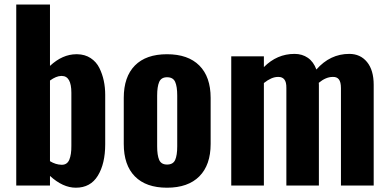

<svg xmlns="http://www.w3.org/2000/svg" viewBox="-20 -830 1740 859"><path d="M255.9 -92.8Q256.3 -92.8 256.8 -92.8Q280.3 -92.8 290 -115.2Q299.8 -138.7 299.3 -178.2V-415Q299.3 -490.2 256.3 -490.2Q254.9 -490.2 253.4 -490.2Q231.4 -489.7 203.6 -469.7V-108.9Q229 -93.3 255.9 -92.8ZM319.3 9.8Q261.2 9.8 203.6 -43V0H52.7V-809.6H203.6V-535.2Q259.8 -587.4 321.8 -587.4Q323.2 -587.4 325.2 -587.4Q359.9 -586.9 385.5 -570.1Q411.1 -553.2 424.6 -525.9Q438 -498.5 444.3 -468.8Q450.7 -439 450.7 -405.8V-184.6Q450.7 -97.7 417.7 -43.9Q384.8 9.8 319.3 9.8Z M727.1 9.8Q633.3 9.8 583.5 -40.8Q533.7 -91.3 533.7 -186V-392.1Q533.7 -486.3 583.5 -536.9Q633.3 -587.4 727.1 -587.4Q821.3 -587.4 871.8 -536.9Q922.4 -486.3 922.4 -392.1V-186Q922.4 -91.8 871.8 -41Q821.3 9.8 727.1 9.8ZM727.5 -93.8Q754.4 -93.8 763.7 -114.5Q772.9 -135.3 772.9 -175.3V-402.3Q772.9 -442.9 763.7 -463.6Q754.4 -484.4 727.5 -484.4Q701.2 -484.4 692.1 -463.1Q683.1 -441.9 683.1 -402.3V-175.3Q683.1 -135.7 692.1 -114.7Q701.2 -93.8 727.5 -93.8Z M1014.6 0V-578.1H1160.6V-529.8Q1219.2 -588.9 1297.9 -588.9Q1332 -588.9 1357.4 -571.3Q1382.8 -553.7 1395.5 -519Q1457 -588.9 1542.5 -588.9Q1592.3 -588.9 1622.1 -552.5Q1651.9 -516.1 1651.9 -450.2V0H1505.4V-436Q1505.4 -462.9 1496.1 -474.9Q1486.8 -486.8 1468.3 -485.8Q1438 -485.8 1406.2 -459.5Q1406.7 -456.5 1406.7 -450.2V0H1261.2V-436Q1261.7 -462.9 1252 -474.6Q1243.2 -485.8 1226.1 -485.8Q1224.6 -485.8 1223.1 -485.8Q1194.8 -485.8 1160.6 -458.5V0Z"/></svg>

Font: Oswald
Style: DemiBold
Weight: 600
Designer: Vernon Adams
Foundry: Vernon Adams
Version: 3.0; ttfautohint (v0.95) -l 8 -r 50 -G 200 -x 0 -w "G" -W -c